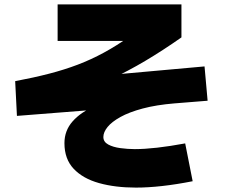

<svg xmlns="http://www.w3.org/2000/svg" viewBox="-20 -790 1040 873"><path d="M57 -263 49 -421Q134 -437 203.5 -455Q273 -473 333.5 -496Q394 -519 452 -550.5Q510 -582 571 -625Q632 -668 703 -726L695 -604H242V-770H805V-620Q721 -561 641 -513.5Q561 -466 481 -429Q401 -392 317.5 -364.5Q234 -337 143 -318V-419Q335 -436 526.5 -453.5Q718 -471 910 -488L924 -332Q710 -315 494.5 -297.5Q279 -280 57 -263ZM598 63Q504 63 430.5 42.5Q357 22 315 -22.5Q273 -67 273 -139Q273 -196 310 -238Q347 -280 413 -308.5Q479 -337 568 -354.5Q657 -372 760 -381L774 -320Q690 -313 628.5 -296.5Q567 -280 527.5 -258Q488 -236 469 -212.5Q450 -189 450 -167Q450 -145 472 -133Q494 -121 527.5 -116.5Q561 -112 593 -112Q637 -112 694.5 -118.5Q752 -125 822 -138L856 34Q709 63 598 63Z"/></svg>

Font: Murecho Thin Black
Style: Regular
Weight: 900
Version: Version 1.010